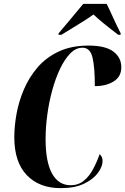

<svg xmlns="http://www.w3.org/2000/svg" viewBox="-20 -964 648 994"><path d="M294 10Q183 10 118.5 -57.5Q54 -125 54 -254Q54 -310 65.5 -374Q77 -438 103.5 -500.5Q130 -563 174 -614.5Q218 -666 283.5 -697Q349 -728 439 -728Q526 -728 567 -697Q608 -666 608 -616Q608 -567 568.5 -542.5Q529 -518 471 -518Q471 -615 459 -666Q447 -717 407 -717Q373 -717 344 -687.5Q315 -658 291.5 -609Q268 -560 251 -498.5Q234 -437 225 -371Q216 -305 216 -244Q216 -126 249.5 -65.5Q283 -5 346 -5Q385 -5 413.5 -28Q442 -51 461.5 -87.5Q481 -124 496 -166Q503 -159 507 -151Q511 -143 511 -130Q511 -102 487 -69Q463 -36 415 -13Q367 10 294 10ZM283 -791Q313 -826 347 -867Q381 -908 411 -944H532Q542 -925 555.5 -895Q569 -865 582.5 -836.5Q596 -808 605 -791L604 -784H592Q551 -815 518.5 -841.5Q486 -868 464 -889Q445 -875 416.5 -857Q388 -839 357 -820Q326 -801 298 -784H283Z"/></svg>

Font: Noto Serif Display ExtraCondensed ExtraBold
Style: Italic
Weight: 800
Width: 2
Italic angle: -12°
Designer: Monotype Design Team
Foundry: Monotype Imaging Inc.
Version: Version 2.009